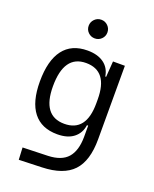

<svg xmlns="http://www.w3.org/2000/svg" viewBox="-173 -827 931 1157"><g transform="rotate(20 293.0 -248.5)"><path d="M92.8 233.4 88.9 155.8 250 150.9Q336.4 147.9 375.7 102.8Q415 57.6 415.5 -30.3V-103H407.7Q400.4 -50.3 361.8 -20.3Q323.2 9.8 257.3 9.8Q155.8 9.8 103.3 -57.1Q50.8 -124 50.8 -253.9Q50.8 -388.7 103.5 -458Q156.2 -527.3 258.3 -527.3Q323.2 -527.3 363 -498.5Q402.8 -469.7 411.1 -416.5H416.5L423.8 -517.6H500V-45.9Q500 92.3 438 158.2Q376 224.1 240.2 228.5ZM415.5 -271.5Q415.5 -453.6 275.4 -453.6Q134.8 -453.6 134.8 -253.9Q134.8 -64 275.9 -64Q415.5 -64 415.5 -246.1ZM272.5 -610.4Q247.6 -610.4 230 -627.7Q212.4 -645 212.4 -669.9Q212.4 -694.8 230 -712.4Q247.6 -730 272.5 -730Q297.4 -730 314.9 -712.4Q332.5 -694.8 332.5 -669.9Q332.5 -645 314.9 -627.7Q297.4 -610.4 272.5 -610.4Z"/></g></svg>

Font: Cascadia Code NF SemiLight
Style: Regular
Weight: 350
Monospace: yes
Designer: Aaron Bell
Foundry: Saja Typeworks
Version: Version 2404.023; ttfautohint (v1.8.4)